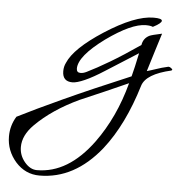

<svg xmlns="http://www.w3.org/2000/svg" viewBox="-180 -349 672 706"><g transform="rotate(5 155.5 4.5)"><path d="M-9 312Q-61 312 -97 272Q-133 231 -133 178Q-133 138 -112 104Q-49 72 52.5 25.5Q154 -21 297 -81Q301 -96 306 -117.5Q311 -139 317 -168L199 -93Q157 -66 127.5 -53Q98 -40 82 -40Q45 -40 45 -78Q45 -95 52 -109Q75 -164 180 -232Q290 -303 359 -303Q390 -303 390 -294Q390 -285 359 -269Q350 -273 333 -273Q280 -273 188 -207Q94 -138 94 -92Q94 -77 109 -77Q119 -77 131 -83Q166 -100 214 -128.5Q262 -157 323 -199Q327 -224 349 -235Q353 -237 364.5 -240Q376 -243 395 -247L375 -183Q365 -149 351 -105Q359 -107 367.5 -110Q376 -113 386 -116Q395 -119 405 -122Q415 -125 425 -127Q426 -127 427 -127.5Q428 -128 429 -128Q434 -128 439 -124Q444 -120 444 -118L441 -115Q349 -94 335 -50Q313 23 283.5 83.5Q254 144 217 191Q120 312 -9 312ZM-20 293Q95 293 186 169Q221 121 247 65Q273 9 290 -55Q245 -35 202 -16Q159 3 114 22Q16 68 -46 130Q-86 170 -86 213Q-86 244 -65.5 268.5Q-45 293 -20 293Z"/></g></svg>

Font: Whisper
Style: Regular
Weight: 400
Designer: Robert E. Leuschke
Foundry: Robert E. Leuschke
Version: Version 1.010; ttfautohint (v1.8.4.7-5d5b)